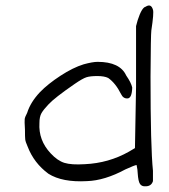

<svg xmlns="http://www.w3.org/2000/svg" viewBox="-20 -652 604 687"><path d="M501 -627.9Q520.5 -640.6 527.3 -617.2Q531.2 -606.4 521.5 -543Q519.5 -528.3 518.6 -377.9Q518.6 -125 527.3 -41V-3.9Q521.5 14.6 501 14.6Q487.3 15.6 481 6.3Q474.6 -2.9 472.7 -32.2Q472.7 -38.1 471.7 -44.9Q470.7 -51.8 469.7 -56.2Q468.8 -60.5 468.8 -61.5Q462.9 -61.5 428.7 -45.9Q354.5 -5.9 291 -3.9Q203.1 1 153.3 -30.3Q101.6 -68.4 79.1 -127Q71.3 -144.5 70.3 -152.8Q69.3 -161.1 69.3 -188.5Q67.4 -218.8 68.4 -226.1Q69.3 -233.4 77.1 -248Q88.9 -286.1 123 -322.3Q151.4 -351.6 196.3 -380.9Q241.2 -410.2 279.3 -421.9Q311.5 -430.7 329.1 -430.7Q409.2 -430.7 431.6 -381.8Q449.2 -356.4 453.1 -338.9Q452.1 -300.8 436.5 -299.8Q420.9 -298.8 413.1 -315.4Q393.6 -354.5 367.2 -373Q353.5 -379.9 328.1 -379.9Q302.7 -379.9 289.1 -375.5Q275.4 -371.1 247.1 -351.6Q174.8 -301.8 153.3 -278.3Q135.7 -259.8 128.4 -247.1Q121.1 -234.4 121.1 -211.9Q117.2 -150.4 161.1 -103.5Q185.5 -77.1 210.4 -69.3Q235.4 -61.5 283.2 -64.5Q369.1 -68.4 441.4 -109.4L462.9 -122.1L466.8 -340.8V-558.6L472.7 -580.1Q487.3 -625 501 -627.9Z"/></svg>

Font: JasonHandwriting1
Style: Regular
Weight: 400
Version: Version 1.48.20